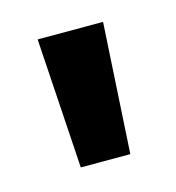

<svg xmlns="http://www.w3.org/2000/svg" viewBox="-48 -840 268 292"><g transform="rotate(-15 86.0 -694.5)"><path d="M137 -797 125 -592H47L34 -797Z"/></g></svg>

Font: Fz Poppins Med
Style: Regular
Weight: 500
Designer: Ninad Kale (Devanagari), Jonny Pinhorn (Latin)
Foundry: Indian Type Foundry
Version: Vit hóa bi Vntype.Com & FontZin.Com